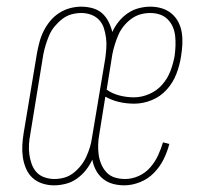

<svg xmlns="http://www.w3.org/2000/svg" viewBox="-20 -548 640 576"><path d="M142 8Q124 8 107 2.5Q90 -3 77.5 -14.5Q65 -26 58 -42.5Q51 -59 48.5 -76.5Q46 -94 47 -112.5Q48 -131 51 -149L91 -389Q94 -405 98.5 -422Q103 -439 111 -455Q119 -471 130.5 -485Q142 -499 157.5 -509Q173 -519 190 -523.5Q207 -528 224 -528Q241 -528 257.5 -523.5Q274 -519 286 -508.5Q298 -498 305.5 -483Q313 -468 317 -452Q324 -468 336 -483Q348 -498 363.5 -508.5Q379 -519 396.5 -523.5Q414 -528 431 -528Q449 -528 465.5 -523Q482 -518 495 -507Q508 -496 515.5 -481Q523 -466 525.5 -449Q528 -432 527 -414Q526 -396 523 -378Q519 -352 509 -326Q499 -300 480 -279Q461 -258 435 -247.5Q409 -237 383 -237Q359 -237 337.5 -242Q316 -247 296 -258L278 -146Q275 -130 274.5 -114.5Q274 -99 276 -84Q278 -69 284 -55Q290 -41 300 -30.5Q310 -20 324.5 -15.5Q339 -11 355 -11Q376 -11 396 -20Q416 -29 430.5 -45.5Q445 -62 454 -81.5Q463 -101 469 -121L488 -116Q482 -93 471 -70.5Q460 -48 442 -29.5Q424 -11 400 -1.5Q376 8 353 8Q335 8 318.5 3.5Q302 -1 289 -11.5Q276 -22 268 -37Q260 -52 257 -69Q249 -52 237.5 -37.5Q226 -23 210.5 -12Q195 -1 177 3.5Q159 8 142 8ZM382 -256Q405 -256 428 -266Q451 -276 467 -294.5Q483 -313 491.5 -335.5Q500 -358 504 -381Q506 -396 506.5 -411Q507 -426 505.5 -440Q504 -454 498.5 -467Q493 -480 483 -490Q473 -500 459.5 -504.5Q446 -509 431 -509Q416 -509 401.5 -505Q387 -501 374 -491.5Q361 -482 351 -469.5Q341 -457 335 -443Q329 -429 324.5 -414.5Q320 -400 317 -385L300 -279Q317 -267 338.5 -261.5Q360 -256 382 -256ZM143 -11Q158 -11 172.5 -15Q187 -19 199.5 -28.5Q212 -38 222 -50.5Q232 -63 238.5 -77Q245 -91 249.5 -105.5Q254 -120 256 -135L296 -374Q298 -389 299 -404.5Q300 -420 298 -435Q296 -450 291.5 -464Q287 -478 277 -488.5Q267 -499 253 -504Q239 -509 224 -509Q209 -509 194.5 -505Q180 -501 167.5 -491.5Q155 -482 144.5 -469.5Q134 -457 128 -443Q122 -429 117.5 -414.5Q113 -400 110 -385L71 -146Q68 -131 67 -115.5Q66 -100 68 -85Q70 -70 75 -56Q80 -42 89.5 -31.5Q99 -21 113.5 -16Q128 -11 143 -11Z"/></svg>

Font: Iosevka HT Thin Extended
Style: Italic
Weight: 100
Width: 7
Italic angle: -9°
Monospace: yes
Designer: Belleve Invis
Foundry: Belleve Invis
Version: Version 32.3.0; ttfautohint (v1.8.4)